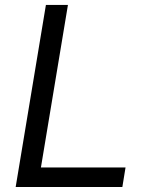

<svg xmlns="http://www.w3.org/2000/svg" viewBox="-20 -747 602 767"><path d="M42.6 0H468.8L481.5 -78.1H143.5L251.4 -727.3H163.4Z"/></svg>

Font: Margiela Sans
Style: Italic
Weight: 400
Italic angle: -9.39999°
Designer: Stefan Endress, Andreas Faust
Version: Version 1.100;FEAKit 1.0